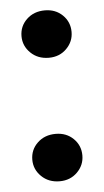

<svg xmlns="http://www.w3.org/2000/svg" viewBox="-44 -537 310 573"><g transform="rotate(-5 111.5 -251.0)"><path d="M112 5Q79 5 57.5 -16Q36 -37 36 -66Q36 -96 57.5 -116.5Q79 -137 112 -137Q144 -137 165 -116.5Q186 -96 186 -66Q186 -37 165 -16Q144 5 112 5ZM112 -365Q79 -365 57.5 -386Q36 -407 36 -436Q36 -466 57.5 -486.5Q79 -507 112 -507Q144 -507 165 -486.5Q186 -466 186 -436Q186 -407 165 -386Q144 -365 112 -365Z"/></g></svg>

Font: DM Sans 9pt 36pt SemiBold
Style: Regular
Weight: 600
Version: Version 4.004;gftools[0.9.30]